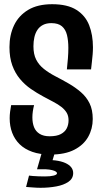

<svg xmlns="http://www.w3.org/2000/svg" viewBox="-20 -725 485 913"><path d="M220 10Q170 10 133.5 -3Q97 -16 73.5 -39Q50 -62 38 -93.5Q26 -125 26 -163Q26 -178 28 -193.5Q30 -209 33 -225H142Q138 -209 136 -194.5Q134 -180 134 -167Q134 -140 142 -120Q150 -100 168.5 -88.5Q187 -77 216 -77Q250 -77 269.5 -87.5Q289 -98 297.5 -115Q306 -132 306 -153Q306 -174 297 -189Q288 -204 272 -216.5Q256 -229 234 -240.5Q212 -252 186 -266Q156 -282 127 -302Q98 -322 75 -349.5Q52 -377 38.5 -414Q25 -451 25 -501Q25 -559 47 -605Q69 -651 114 -678Q159 -705 228 -705Q301 -705 343.5 -678Q386 -651 404 -605Q422 -559 422 -500Q422 -483 420.5 -465.5Q419 -448 417 -430.5Q415 -413 413 -395H298Q301 -422 303 -448Q305 -474 305 -497Q305 -532 298.5 -558.5Q292 -585 274.5 -600Q257 -615 224 -615Q201 -615 184.5 -606.5Q168 -598 158 -583Q148 -568 143.5 -548Q139 -528 139 -505Q139 -467 152 -441.5Q165 -416 189 -397Q213 -378 244 -362Q277 -345 308 -327Q339 -309 365 -286.5Q391 -264 406 -233.5Q421 -203 421 -159Q421 -113 399.5 -74.5Q378 -36 333.5 -13Q289 10 220 10ZM173 168Q155 168 138 166.5Q121 165 104 164L118 110Q124 111 137 112Q150 113 165 113.5Q180 114 194 114Q219 114 235 110Q251 106 251 99Q251 90 228 84Q205 78 156 80L175 35Q253 33 290.5 50Q328 67 328 98Q328 124 305.5 139.5Q283 155 247.5 161.5Q212 168 173 168ZM241 0 217 80H156L179 0Z"/></svg>

Font: Truculenta
Style: Bold
Weight: 700
Designer: Ivan Castro, Eva Sanz & Omnibus-Type Team
Foundry: Omnibus-Type
Version: Version 1.002